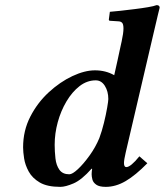

<svg xmlns="http://www.w3.org/2000/svg" viewBox="-20 -718 642 748"><path d="M577 -583 470 -125Q463 -95 463 -83Q463 -67 472 -67Q489 -67 523 -109L554 -82Q508 -35 469.5 -12.5Q431 10 392 10Q367 10 355 1.5Q343 -7 340 -18.5Q337 -30 337 -39Q337 -42 337.5 -49Q338 -56 339 -60L337 -61Q298 -17 266.5 -3.5Q235 10 215 10Q164 10 135 -7Q106 -24 92 -49.5Q78 -75 74 -100.5Q70 -126 70 -144Q70 -209 98 -263.5Q126 -318 170 -358.5Q214 -399 262 -421.5Q310 -444 350 -444Q392 -444 425 -425Q431 -450 437.5 -481Q444 -512 449 -534.5Q454 -557 454 -557Q461 -589 461 -607Q461 -624 455.5 -629.5Q450 -635 440 -635L409 -637Q404 -637 404 -642L408 -672Q423 -673 449.5 -676Q476 -679 504.5 -682.5Q533 -686 556.5 -690Q580 -694 590 -698Q602 -698 602 -688Q602 -688 595 -659.5Q588 -631 577 -583ZM402 -332Q402 -362 388.5 -383.5Q375 -405 353 -405Q319 -405 290 -382.5Q261 -360 239 -323Q217 -286 205 -242Q193 -198 193 -154Q193 -128 196 -101Q199 -74 211.5 -56.5Q224 -39 250 -39Q262 -39 283.5 -59Q305 -79 328.5 -111.5Q352 -144 367 -180Q377 -207 385 -239.5Q393 -272 397.5 -298.5Q402 -325 402 -332Z"/></svg>

Font: Libertinus Serif Semibold Italic
Style: Regular
Weight: 600
Italic angle: -11.5°
Designer: Philipp H. Poll, Khaled Hosny
Foundry: Caleb Maclennan
Version: Version 7.051;RELEASE